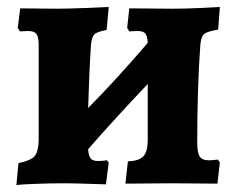

<svg xmlns="http://www.w3.org/2000/svg" viewBox="-20 -526 674 551"><path d="M605 -68 611 -60 604 1 470 0 340 1 347 -63Q379 -64 391.5 -77.5Q404 -91 404 -125V-285Q310 -186 233 -98Q234 -79 240 -71.5Q246 -64 261 -64Q271 -64 278 -65Q285 -66 287 -66L292 -59L284 3Q270 3 233 1.5Q196 0 163 0Q128 0 84.5 1.5Q41 3 27 5L33 -58Q68 -65 79 -77.5Q90 -90 91 -122V-397Q91 -420 84.5 -428.5Q78 -437 61 -437L37 -436L31 -446L38 -502L143 -501Q172 -501 223.5 -503Q275 -505 292 -506L286 -440Q258 -435 250.5 -427Q243 -419 241 -396Q236 -323 233 -216Q315 -299 404 -403Q403 -423 397 -430Q391 -437 374 -437L351 -436L345 -446L351 -502L474 -501Q511 -501 553 -503Q595 -505 611 -506L606 -441Q575 -436 566 -428.5Q557 -421 555 -398Q546 -276 546 -117Q546 -88 553 -77Q560 -66 579 -66Q589 -66 596 -67Q603 -68 605 -68Z"/></svg>

Font: Alegreya SC ExtraBold
Style: Regular
Weight: 800
Designer: Juan Pablo del Peral
Foundry: Huerta Tipografica
Version: Version 2.007; ttfautohint (v1.6)